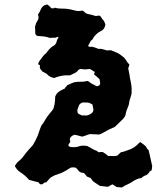

<svg xmlns="http://www.w3.org/2000/svg" viewBox="-20 -729 739 849"><path d="M653 5Q652 8 652 12.5Q652 17 651 23Q650 24 647 26Q644 28 642 30Q638 36 633 41Q628 46 620 48Q617 48 612 53Q609 54 607 56.5Q605 59 601 59Q593 60 585 63.5Q577 67 569 72Q557 81 543.5 86.5Q530 92 519 100Q513 99 507 99Q501 99 496 98Q491 95 486.5 92Q482 89 477 86L457 97L422 93Q410 85 399 78Q388 71 382 59Q377 57 373 55Q369 53 365 52Q361 47 357.5 43Q354 39 351 36Q345 34 344 35Q340 35 336.5 33Q333 31 330 29Q326 24 322.5 20Q319 16 316 13Q303 9 291 13Q281 20 271.5 25.5Q262 31 251 36Q245 38 239.5 40Q234 42 229 44Q223 45 216.5 49Q210 53 204 56Q199 61 194 66.5Q189 72 184 78Q177 76 172.5 81.5Q168 87 161 86Q157 86 155 83.5Q153 81 150 77Q140 75 129.5 72Q119 69 108 66Q100 56 90 47.5Q80 39 69 32Q55 23 46 6Q48 -1 51 -3Q53 -6 55.5 -9.5Q58 -13 61 -15Q72 -23 80 -33Q88 -43 95 -53Q102 -62 110 -70.5Q118 -79 125 -87Q130 -95 134.5 -103.5Q139 -112 143 -121Q147 -129 150 -138.5Q153 -148 156 -156Q159 -164 161.5 -170.5Q164 -177 170 -183Q172 -185 173.5 -188Q175 -191 176 -193Q182 -203 188.5 -212.5Q195 -222 202 -230Q207 -235 210.5 -240Q214 -245 216 -248Q221 -263 222.5 -276.5Q224 -290 224 -302Q228 -312 234 -318Q240 -324 247 -328Q252 -330 257 -333Q262 -336 267 -338Q268 -343 273 -346Q274 -347 275 -349Q276 -351 277 -352Q285 -356 292.5 -359Q300 -362 307 -365Q323 -368 337.5 -367.5Q352 -367 366 -371Q372 -370 376.5 -365.5Q381 -361 388 -358Q393 -355 397.5 -353Q402 -351 407 -348Q413 -347 418 -351Q423 -355 423 -361Q423 -365 422 -367Q422 -369 421.5 -372Q421 -375 420 -379Q415 -384 408.5 -389.5Q402 -395 396 -400Q397 -404 397.5 -406Q398 -408 399 -411Q393 -414 388 -417.5Q383 -421 378 -424Q361 -422 355.5 -422Q350 -422 336 -424Q329 -423 324.5 -417Q320 -411 313 -407Q308 -405 302 -402Q296 -399 290 -396Q281 -396 272.5 -396Q264 -396 254 -394Q247 -393 238 -390.5Q229 -388 220 -384Q203 -387 192 -397Q187 -403 180.5 -406Q174 -409 167 -413Q165 -415 163 -418.5Q161 -422 159 -423Q155 -429 156.5 -436Q158 -443 150 -443Q149 -448 150 -451Q151 -454 153 -457Q159 -465 165 -473.5Q171 -482 178 -489Q181 -491 183.5 -493Q186 -495 187 -498Q195 -509 203 -516.5Q211 -524 221 -529Q229 -537 231 -547Q233 -557 240 -564Q234 -567 230.5 -564.5Q227 -562 223 -562H210Q207 -562 203.5 -561.5Q200 -561 198 -562Q185 -567 172.5 -568Q160 -569 147 -570Q138 -572 136 -581Q136 -589 135.5 -596.5Q135 -604 135 -611Q138 -626 145 -636Q154 -648 148 -665Q156 -676 160.5 -687.5Q165 -699 177 -706Q184 -708 187 -709Q190 -710 197 -703Q198 -702 200 -700.5Q202 -699 202 -697Q204 -696 205 -695.5Q206 -695 207 -693Q208 -693 209 -692.5Q210 -692 212 -692Q214 -693 214 -692Q214 -691 216 -692Q217 -693 219 -693.5Q221 -694 222 -695Q234 -691 251 -691Q267 -691 275 -690Q283 -689 291 -687.5Q299 -686 314 -682Q316 -682 319.5 -681Q323 -680 325 -680Q330 -681 335.5 -681Q341 -681 345 -682Q347 -681 349.5 -679.5Q352 -678 353 -676Q361 -668 373 -666Q381 -665 388.5 -662.5Q396 -660 404 -658Q408 -659 412 -659.5Q416 -660 420 -660Q421 -659 422 -658.5Q423 -658 424 -657Q427 -654 428.5 -651Q430 -648 431 -646Q437 -641 440.5 -634.5Q444 -628 446 -620Q443 -599 425 -591Q409 -583 398 -569Q394 -565 391.5 -559Q389 -553 383 -550Q379 -545 376.5 -539Q374 -533 370 -528Q370 -527 370.5 -526.5Q371 -526 371 -524Q376 -521 382 -522Q388 -523 393 -521Q398 -520 403.5 -517.5Q409 -515 415 -513H428Q433 -512 439.5 -510Q446 -508 452 -506Q457 -506 461.5 -506.5Q466 -507 470 -507Q487 -500 495.5 -496.5Q504 -493 510.5 -488.5Q517 -484 529 -474Q535 -467 540 -458.5Q545 -450 552 -444Q551 -435 547 -428Q547 -425 548 -422Q549 -419 549 -416Q551 -408 552.5 -399Q554 -390 555 -382Q557 -374 558.5 -366Q560 -358 561 -350Q561 -347 561.5 -345Q562 -343 562 -340V-316Q559 -303 555 -291.5Q551 -280 550 -268Q549 -264 548 -261.5Q547 -259 546 -256Q543 -249 540 -241.5Q537 -234 536 -225Q535 -218 531 -212Q527 -206 522 -201Q514 -193 505 -184.5Q496 -176 488 -168Q459 -156 432 -140Q421 -132 405 -135Q398 -135 391.5 -135.5Q385 -136 377 -136Q370 -134 362 -131Q354 -128 345 -125Q337 -126 328 -129Q319 -132 309 -133Q308 -132 305.5 -131.5Q303 -131 300 -129Q284 -119 291 -103Q290 -100 287.5 -96.5Q285 -93 283 -90Q281 -81 289 -81Q289 -79 291 -79Q302 -78 312.5 -78.5Q323 -79 332 -83Q348 -87 367 -83Q375 -79 384.5 -73Q394 -67 405 -63Q407 -63 410 -60.5Q413 -58 415 -56Q420 -56 425 -56.5Q430 -57 434 -57Q441 -53 447 -48.5Q453 -44 459 -39Q468 -40 478.5 -39Q489 -38 499 -41Q503 -45 506.5 -48.5Q510 -52 515 -56Q525 -57 534.5 -61Q544 -65 554 -68Q577 -77 593 -95Q595 -97 597 -98.5Q599 -100 600 -101Q605 -97 610.5 -93.5Q616 -90 621 -85Q625 -83 627 -78Q629 -72 633 -69Q637 -66 638 -62Q642 -45 645.5 -28.5Q649 -12 653 5ZM393 -245Q392 -250 391 -255.5Q390 -261 389 -266Q387 -268 386 -269Q385 -270 383 -270Q376 -275 367 -275.5Q358 -276 348 -276Q339 -276 330 -265Q329 -261 327.5 -257.5Q326 -254 324 -250Q323 -247 323 -245.5Q323 -244 322 -241Q323 -237 322.5 -235.5Q322 -234 323 -231Q327 -225 330 -224Q334 -223 333.5 -223Q333 -223 337 -221Q344 -217 347.5 -218.5Q351 -220 358 -218Q374 -218 388 -231Q392 -235 392 -238Q392 -241 393 -245ZM642 30Q641 28 640 27.5Q639 27 639 29Q639 29 640 29.5Q641 30 642 30Z"/></svg>

Font: Daruma Drop One
Style: Regular
Weight: 400
Designer: Maniackers Design
Version: Version 1.000